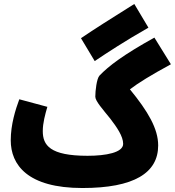

<svg xmlns="http://www.w3.org/2000/svg" viewBox="-20 -924 879 965"><path d="M456 -617C523 -662 607 -717 726 -785L655 -904C534 -828 456 -779 387 -732ZM394 21C654 21 775 -55 775 -193C775 -277 724 -364 633 -475C676 -508 738 -546 839 -601L756 -735C599 -648 526 -592 480 -544C466 -529 459 -468 459 -438C459 -416 497 -374 534 -328C567 -285 599 -239 599 -201C599 -157 512 -141 420 -141C231 -141 195 -194 195 -265C195 -306 207 -349 218 -387L77 -425C58 -374 34 -298 34 -219C34 -96 118 21 394 21Z"/></svg>

Font: Noto Sans Arabic UI XCn Bk
Style: Regular
Weight: 900
Width: 2
Designer: Monotype Design Team, Nadine Chahine and Nizar Qandah
Foundry: Monotype Imaging Inc.
Version: Version 2.010